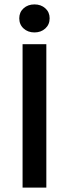

<svg xmlns="http://www.w3.org/2000/svg" viewBox="-20 -856 314 876"><path d="M83 0V-654.3H191.4V0ZM137.2 -835.9Q167 -835.9 186.8 -818.1Q206.5 -800.3 206.5 -772.5Q206.5 -744.1 186.8 -726.1Q167 -708 137.2 -708Q107.4 -708 87.6 -726.1Q67.9 -744.1 67.9 -772.5Q67.9 -800.3 87.6 -818.1Q107.4 -835.9 137.2 -835.9Z"/></svg>

Font: Varta
Style: Bold
Weight: 700
Designer: Joana Correia, Viktoriya Grabowska, Eben Sorkin
Foundry: Sorkin Type
Version: Version 1.002; ttfautohint (v1.3) -l 8 -r 24 -G 200 -x 12 -H